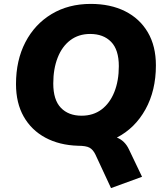

<svg xmlns="http://www.w3.org/2000/svg" viewBox="-20 -736 847 984"><path d="M549 228 469 56Q457 31 439 21Q421 11 380 11Q284 8 212.5 -30.5Q141 -69 101.5 -138.5Q62 -208 62 -305Q62 -427 110 -519.5Q158 -612 244.5 -664Q331 -716 445 -716Q546 -716 621 -678.5Q696 -641 737.5 -570.5Q779 -500 779 -401Q779 -272 725.5 -175.5Q672 -79 579 -31Q620 -15 641 30L708 170ZM398 -143Q458 -143 500.5 -175Q543 -207 566 -264.5Q589 -322 589 -397Q589 -481 549.5 -521.5Q510 -562 442 -562Q383 -562 340.5 -530Q298 -498 275.5 -440.5Q253 -383 253 -308Q253 -224 292 -183.5Q331 -143 398 -143Z"/></svg>

Font: Nunito Sans Black
Style: Italic
Weight: 900
Italic angle: -9°
Designer: Vernon Adams
Foundry: Vernon Adams
Version: Version 3.006; ttfautohint (v1.8.3)